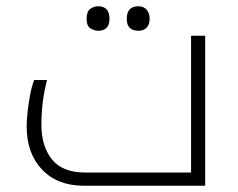

<svg xmlns="http://www.w3.org/2000/svg" viewBox="-20 -592 759 612"><path d="M247 0Q163 0 114 -51.5Q65 -103 65 -189Q65 -209 68 -236Q71 -263 76 -290Q81 -317 89 -337H130Q112 -270 112 -194Q112 -126 145.5 -84Q179 -42 252 -42H589V-478H634V0ZM293 -494Q279 -494 267.5 -502Q256 -510 256 -532Q256 -555 267.5 -563.5Q279 -572 293 -572Q329 -572 329 -532Q329 -494 293 -494ZM421 -494Q384 -494 384 -532Q384 -572 421 -572Q438 -572 447.5 -561Q457 -550 457 -532Q457 -515 448 -504.5Q439 -494 421 -494Z"/></svg>

Font: Noto Kufi Arabic ExtraLight
Style: Regular
Weight: 200
Designer: Monotype Design Team, David Williams, Khaled Hosny
Foundry: Google LLC
Version: Version 2.109; ttfautohint (v1.8.4.7-5d5b)